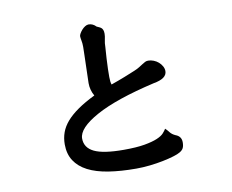

<svg xmlns="http://www.w3.org/2000/svg" viewBox="-81 -772 1162 962"><g transform="rotate(-10 500.0 -291.5)"><path d="M789.1 -4.9Q789.1 13.7 783.7 24.4Q778.3 35.2 764.6 43Q753.9 49.8 729.5 57.1Q705.1 64.5 673.8 70.8Q642.6 77.1 606.9 81.1Q571.3 85 538.1 85Q459 85 397 75.2Q335 65.4 292.5 43.5Q250 21.5 227.5 -13.2Q205.1 -47.9 205.1 -96.7Q205.1 -128.9 215.3 -157.2Q225.6 -185.5 248 -211.4Q270.5 -237.3 306.2 -262.2Q341.8 -287.1 393.6 -312.5Q376 -342.8 376 -377.9Q376 -390.6 377 -414.6Q377.9 -438.5 378.4 -465.3Q378.9 -492.2 379.9 -518.1Q380.9 -543.9 380.9 -561.5Q380.9 -580.1 377.9 -594.7Q375 -609.4 375 -617.2Q375 -622.1 379.9 -630.9Q384.8 -639.6 392.1 -647.9Q399.4 -656.2 408.7 -662.1Q418 -668 426.8 -668Q448.2 -668 464.8 -650.4Q470.7 -647.5 476.6 -645Q482.4 -642.6 487.3 -638.7Q492.2 -634.8 495.1 -627.4Q498 -620.1 498 -608.4Q498 -595.7 494.1 -578.6Q490.2 -561.5 490.2 -543L486.3 -485.4Q484.4 -455.1 483.9 -431.2Q483.4 -407.2 483.4 -390.6Q483.4 -365.2 488.3 -351.6Q527.3 -365.2 558.1 -377.4Q588.9 -389.6 612.3 -399.4Q628.9 -406.2 639.6 -413.1Q650.4 -419.9 658.7 -425.3Q667 -430.7 673.8 -434.1Q680.7 -437.5 689.5 -437.5Q703.1 -437.5 716.8 -432.1Q730.5 -426.8 741.2 -417.5Q752 -408.2 758.8 -396Q765.6 -383.8 765.6 -371.1Q765.6 -333 697.3 -321.3Q499 -275.4 397.5 -219.2Q295.9 -163.1 295.9 -110.4Q295.9 -63.5 342.3 -41Q388.7 -18.6 492.2 -18.6Q557.6 -18.6 598.6 -25.9Q639.6 -33.2 663.6 -43.5Q687.5 -53.7 698.2 -65.9Q709 -78.1 713.9 -86.9Q722.7 -79.1 732.4 -66.4Q742.2 -53.7 759.8 -45.9Q789.1 -35.2 789.1 -4.9Z"/></g></svg>

Font: JasonHandwriting1
Style: Regular
Weight: 400
Version: Version 1.48.20